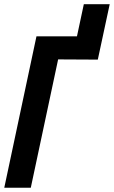

<svg xmlns="http://www.w3.org/2000/svg" viewBox="-23 -885 537 905"><path d="M-2.9 0 148.9 -713.9H339.8L372.1 -865.2H494.1L438 -604L251 -605L122.1 0Z"/></svg>

Font: Open Sans Condensed
Style: Italic
Weight: 400
Width: 3
Italic angle: -12°
Designer: Monotype Design Team
Foundry: Monotype Imaging Inc.
Version: Version 3.000